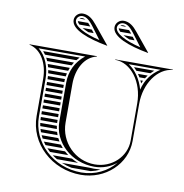

<svg xmlns="http://www.w3.org/2000/svg" viewBox="-87 -883 933 971"><g transform="rotate(10 379.0 -397.5)"><path d="M242.2 -758C243 -753.3 246.5 -747.8 252.6 -742H308.8C308.4 -742.4 308.1 -742.9 307.8 -743.3C303.5 -748.7 299.2 -753.7 295.1 -758ZM271.7 -728C280.6 -722.6 291.4 -717.2 304.2 -712H331.2C327.2 -717.3 323.2 -722.7 319.2 -728ZM247.7 -772H278.1C272.5 -775.2 266.9 -777 261 -777C255.7 -777 251.1 -775 247.7 -772ZM452.2 -758C453 -753.3 456.5 -747.8 462.6 -742H518.8C518.4 -742.4 518.1 -742.9 517.8 -743.3C513.5 -748.7 509.2 -753.7 505.1 -758ZM481.7 -728C490.6 -722.6 501.4 -717.2 514.2 -712H541.2L529.2 -728ZM457.7 -772H488.1C482.5 -775.2 476.9 -777 471 -777C465.7 -777 461.1 -775 457.7 -772ZM576 -682.3C495.2 -701.8 442 -730.9 442 -760C442 -775 455.3 -787 471 -787C493 -787 509.7 -769.4 525.7 -749.4ZM409 -661 410 -662 332 -757C312 -782 290 -800 261 -800C239 -800 220 -782 220 -760C220 -711 310 -679 409 -661ZM619 -661 620 -662 542 -757C522 -782 500 -800 471 -800C449 -800 430 -782 430 -760C430 -711 520 -679 619 -661ZM366 -682.3C285.2 -701.8 232 -730.9 232 -760C232 -775 245.3 -787 261 -787C283 -787 299.7 -769.4 315.7 -749.4ZM649.3 -562C654.5 -567.6 660 -572.9 665.9 -578H562.1C567.4 -572.9 572.4 -567.6 577.1 -562ZM637.5 -548H587.8C591.4 -542.8 594.8 -537.5 598 -532H626.5C629.9 -537.5 633.6 -542.9 637.5 -548ZM618.8 -518H605.5L612.2 -503.2ZM437.8 -22C454.5 -25.6 470.3 -31 485 -38H471.1C464.7 -37.3 458.2 -37 451.3 -37C443.8 -37 436.5 -37.3 429.2 -38H287C303.5 -31 320.9 -25.6 339.1 -22ZM218 -82H311.7C305 -87 298.5 -92.3 292.4 -98H201.8C206.9 -92.4 212.3 -87.1 218 -82ZM235 -68C242.7 -62.2 250.7 -56.9 259.1 -52H367.4C355.5 -56.4 344.1 -61.8 333.2 -68ZM147.1 -202H232.2C231.1 -207.3 230.2 -212.6 229.5 -218H144.2C145 -212.6 145.9 -207.3 147.1 -202ZM150.7 -188C152.3 -182.6 154 -177.3 156 -172H241.3C239.3 -177.2 237.4 -182.6 235.8 -188ZM161.9 -158C164.3 -152.6 167 -147.2 170 -142H256.3C253.1 -147.2 250.2 -152.5 247.5 -158ZM178.4 -128C182 -122.5 185.9 -117.2 189.9 -112H278.6C274 -117.1 269.7 -122.5 265.7 -128ZM142 -248C142 -242.6 142.2 -237.3 142.7 -232H228.3C228.1 -235.3 228 -238.6 228 -242V-248ZM142 -428V-412H228V-428ZM142 -398V-382H228V-398ZM142 -368V-352H228V-368ZM142 -338V-322H228V-338ZM142 -308V-292H228V-308ZM142 -278V-262H228V-278ZM107.9 -562H269.1C273.4 -567.5 278.1 -572.9 283.1 -578H95.6C100 -572.9 104.1 -567.6 107.9 -562ZM116.4 -548C119.3 -542.8 121.8 -537.5 124.2 -532H249.7C252.5 -537.5 255.6 -542.8 259 -548ZM129.6 -518C131.4 -512.8 133 -507.4 134.4 -502H237.3C239 -507.4 240.9 -512.8 243.1 -518ZM137.5 -488C138.5 -482.7 139.4 -477.4 140.1 -472H230.4C231.2 -477.4 232.2 -482.8 233.4 -488ZM141.4 -458C141.8 -452.7 142 -447.4 142 -442H228C228.1 -447.4 228.3 -452.7 228.7 -458ZM620 -209V-400C620 -504.8 681 -591 758 -598V-600H462V-598C543.7 -598 610 -509.3 610 -400V-209C610 -126.2 538.9 -59 451.3 -59C351.2 -59 270 -141 270 -242V-440C270 -517.1 306.3 -584.5 368 -598V-600H22V-598C83.7 -584.5 120 -517.1 120 -440V-249C120 -108.5 241 5 391 5C517 5 620 -90.6 620 -209ZM564.5 -87.8C525 -38.8 461.9 -7 391 -7C247 -7 132 -115.8 132 -249V-440C132 -500.8 110.1 -557 70.6 -588H309.4C262.4 -551.2 238 -499.9 238 -440V-242C238 -134.4 333.6 -47 451.3 -47C494.5 -47 534.3 -62.5 564.5 -87.8ZM696.5 -588C652.6 -560.4 624.6 -521.7 612.5 -471.3C598.5 -522 569.5 -564.4 533.5 -588Z"/></g></svg>

Font: SortefaxS02
Style: Medium
Weight: 500
Designer: gluk
Foundry: gluk
Version: Version 0.261